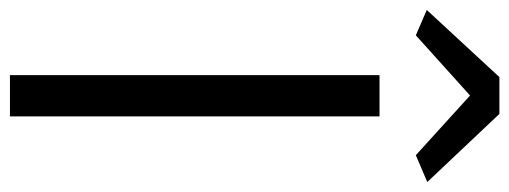

<svg xmlns="http://www.w3.org/2000/svg" viewBox="-362 -685 1024 386"><g transform="rotate(90 150.0 -492.0)"><path d="M108 0V-743H191V0ZM28 -816 -23 -838 112 -984H186L323 -839L269 -816L149 -925Z"/></g></svg>

Font: Merriweather Sans Light
Style: Regular
Weight: 300
Designer: Eben Sorkin
Foundry: Eben Sorkin
Version: Version 2.001; ttfautohint (v1.8.3)